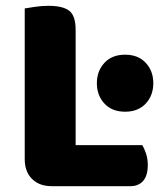

<svg xmlns="http://www.w3.org/2000/svg" viewBox="-20 -637 553 660"><path d="M158 3Q115 3 90 -22Q65 -47 65 -90V-608Q77 -610 100 -613.5Q123 -617 146 -617Q196 -617 218 -600Q240 -583 240 -534V-138H469Q476 -127 482 -109Q488 -91 488 -70Q488 -33 472 -15Q456 3 428 3ZM313 -351Q313 -393 339 -421Q365 -449 410 -449Q455 -449 481 -421Q507 -393 507 -351Q507 -309 481 -281Q455 -253 410 -253Q365 -253 339 -281Q313 -309 313 -351Z"/></svg>

Font: Baloo 2 ExtraBold
Style: Regular
Weight: 800
Designer: Sarang Kulkarni and Ek Type
Foundry: Ek Type
Version: Version 1.640;hotconv 1.0.111;makeotfexe 2.5.65597; ttfautoh